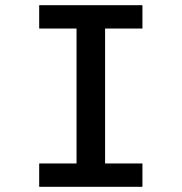

<svg xmlns="http://www.w3.org/2000/svg" viewBox="-20 -720 700 740"><path d="M131 0H529V-90H385V-610H529V-700H131V-610H275V-90H131Z"/></svg>

Font: Uncut Plan8
Style: Regular
Weight: 400
Designer: Kasper Nordkvist
Foundry: UNCUT.wtf
Version: Version 1.002;Glyphs 3.1.2 (3151)